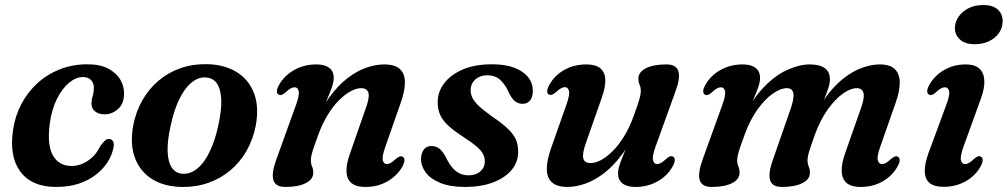

<svg xmlns="http://www.w3.org/2000/svg" viewBox="-20 -728 3989 760"><path d="M308.5 -423Q280.5 -423 253.5 -400.5Q226.5 -378 206 -337.8Q185.5 -297.5 177.5 -242.5Q165.5 -155.5 189.2 -113.2Q213 -71 263 -71Q285.5 -71 307 -80.2Q328.5 -89.5 346.8 -107Q365 -124.5 377 -150Q388.5 -164.5 395.5 -171.5Q402.5 -178.5 412.5 -178Q423 -177.5 428 -167.5Q433 -157.5 428 -138.5Q422 -111 404.5 -84.2Q387 -57.5 358.8 -35.8Q330.5 -14 291.5 -1Q252.5 12 202.5 12Q105.5 12 60.5 -48.8Q15.5 -109.5 32 -216Q40 -269.5 64.8 -316.5Q89.5 -363.5 128.2 -398.8Q167 -434 217.2 -453.8Q267.5 -473.5 327 -473.5Q376.5 -473.5 408.8 -456.2Q441 -439 456.8 -411.8Q472.5 -384.5 471 -353Q469.5 -315.5 446.2 -295.5Q423 -275.5 395 -275.5Q369 -275.5 355.2 -288Q341.5 -300.5 342 -319.5Q342.5 -335 347 -348.8Q351.5 -362.5 351.5 -379Q352 -398.5 340.5 -410.8Q329 -423 308.5 -423Z M797.5 -474Q867.5 -473 916 -443.2Q964.5 -413.5 985.2 -359.8Q1006 -306 992.5 -231.5Q982 -176.5 956 -131Q930 -85.5 891.2 -53.2Q852.5 -21 804 -4Q755.5 13 700 12Q631 11 583 -18.5Q535 -48 514.5 -102Q494 -156 507 -230Q517.5 -285.5 543.5 -331Q569.5 -376.5 607.8 -408.8Q646 -441 694.2 -458Q742.5 -475 797.5 -474ZM698.5 -40.5Q716.5 -38.5 734 -45Q751.5 -51.5 767.8 -66.8Q784 -82 798 -105.5Q812 -129 823.8 -160.5Q835.5 -192 844 -231Q857.5 -292 855.8 -333.2Q854 -374.5 839.5 -396.2Q825 -418 799 -421Q781 -423.5 764 -416.8Q747 -410 731 -394.8Q715 -379.5 701 -356.2Q687 -333 675.5 -301.5Q664 -270 655.5 -230.5Q642 -170 643.5 -128.8Q645 -87.5 659.2 -65.8Q673.5 -44 698.5 -40.5Z M1083 -353.5Q1076 -357 1076 -366.5Q1076 -376 1083.5 -390Q1104 -427.5 1143.2 -450.2Q1182.5 -473 1232.5 -473Q1265 -473 1283 -459.5Q1301 -446 1301 -419.5Q1301 -404 1294.2 -384Q1287.5 -364 1276.5 -338.5Q1265.5 -313 1252.2 -280.5Q1239 -248 1226 -207.5L1219 -222.5Q1247.5 -293.5 1282.8 -341.8Q1318 -390 1356 -419Q1394 -448 1431.2 -460.5Q1468.5 -473 1500 -473Q1544 -473 1563.5 -454.2Q1583 -435.5 1582.8 -401.2Q1582.5 -367 1566 -320.5L1505 -146Q1491.5 -108.5 1495.2 -93.5Q1499 -78.5 1511 -78.5Q1518.5 -78.5 1526.5 -83Q1534.5 -87.5 1546.5 -98.5Q1556 -106.5 1562 -108.5Q1568 -110.5 1574 -107.5Q1581 -104 1581 -94.5Q1581 -85 1574 -70.5Q1553.5 -33.5 1514.8 -10.8Q1476 12 1426.5 12Q1389 12 1370.8 -3.8Q1352.5 -19.5 1351.5 -49Q1350.5 -78.5 1365 -119L1427 -297Q1443.5 -341 1438.5 -360Q1433.5 -379 1409 -379Q1391 -379 1368.5 -367Q1346 -355 1322.5 -331.8Q1299 -308.5 1277.5 -273.8Q1256 -239 1239.5 -193.5Q1229 -165 1222.5 -146Q1216 -127 1213.2 -114.8Q1210.5 -102.5 1210.5 -94Q1210.5 -79.5 1215.2 -69Q1220 -58.5 1220 -44Q1220 -18.5 1190.5 -3.2Q1161 12 1109.5 12Q1070.5 12 1062.2 -15Q1054 -42 1073 -94.5L1152.5 -315Q1166 -352.5 1162.2 -367.5Q1158.5 -382.5 1146.5 -382.5Q1139 -382.5 1130.8 -378.2Q1122.5 -374 1110.5 -362.5Q1101 -354.5 1095 -352.5Q1089 -350.5 1083 -353.5Z M1834.5 -34Q1863.5 -34 1881.2 -49.5Q1899 -65 1899 -89Q1899 -104 1892.5 -117.5Q1886 -131 1868 -146.8Q1850 -162.5 1815.5 -185Q1777 -210 1754.5 -230.8Q1732 -251.5 1722.2 -273.5Q1712.5 -295.5 1712.5 -323.5Q1712.5 -364 1738 -398Q1763.5 -432 1811.5 -452.8Q1859.5 -473.5 1928 -473.5Q1981.5 -473.5 2017 -459.5Q2052.5 -445.5 2070.8 -422.2Q2089 -399 2089 -370Q2089.5 -344.5 2078.5 -330.8Q2067.5 -317 2048.5 -317Q2030.5 -317 2017 -328.5Q2003.5 -340 1990.5 -369.5Q1975.5 -399.5 1956.5 -414.8Q1937.5 -430 1911 -430Q1880 -430 1861.5 -413.5Q1843 -397 1843 -370.5Q1843 -355.5 1849.8 -341.2Q1856.5 -327 1874.5 -309.5Q1892.5 -292 1926.5 -268Q1968.5 -239.5 1991.2 -217.5Q2014 -195.5 2022.5 -174.5Q2031 -153.5 2031 -127Q2031 -86.5 2005 -55.2Q1979 -24 1931.8 -6Q1884.5 12 1820.5 12Q1762 12 1723.2 -3.8Q1684.5 -19.5 1665.5 -44.8Q1646.5 -70 1646.5 -99Q1647 -122.5 1657.8 -136.2Q1668.5 -150 1687 -150Q1708 -150 1722.5 -136.8Q1737 -123.5 1750 -95.5Q1768 -61.5 1788.5 -47.8Q1809 -34 1834.5 -34Z M2644 -108Q2651 -104.5 2651 -95Q2651 -85.5 2643.5 -71Q2623.5 -33.5 2584 -10.8Q2544.5 12 2494.5 12Q2462 12 2444.2 -1.8Q2426.5 -15.5 2426.5 -41.5Q2426.5 -57.5 2433.2 -77.5Q2440 -97.5 2450.8 -123Q2461.5 -148.5 2474.8 -180.8Q2488 -213 2501 -254L2508 -238.5Q2480 -167.5 2444.5 -119.5Q2409 -71.5 2371 -42.5Q2333 -13.5 2295.8 -0.8Q2258.5 12 2227 12Q2183.5 12 2163.8 -7Q2144 -26 2144.5 -60.2Q2145 -94.5 2161 -140.5L2222.5 -315Q2236 -353 2232.2 -368Q2228.5 -383 2216 -383Q2209 -383 2200.8 -378.5Q2192.5 -374 2180.5 -363Q2171 -355 2165 -353Q2159 -351 2153 -353.5Q2146 -357 2146 -366.5Q2146 -376 2153.5 -390.5Q2173.5 -428 2212.2 -450.5Q2251 -473 2301 -473Q2338.5 -473 2356.8 -457.2Q2375 -441.5 2376 -412.5Q2377 -383.5 2362.5 -342.5L2300 -164.5Q2284 -120 2288.8 -101.2Q2293.5 -82.5 2318 -82.5Q2336.5 -82.5 2358.8 -94.2Q2381 -106 2404.8 -129.5Q2428.5 -153 2450 -187.8Q2471.5 -222.5 2488 -268Q2498.5 -296.5 2504.8 -315.5Q2511 -334.5 2513.8 -346.8Q2516.5 -359 2516.5 -367.5Q2516.5 -382 2511.8 -392.5Q2507 -403 2507 -417Q2507 -442.5 2536.5 -457.8Q2566 -473 2618 -473Q2657 -473 2665.2 -446.2Q2673.5 -419.5 2654 -367L2574.5 -146.5Q2561 -109 2564.8 -93.8Q2568.5 -78.5 2581 -78.5Q2588 -78.5 2596.2 -83Q2604.5 -87.5 2616.5 -98.5Q2626 -107 2632 -109Q2638 -111 2644 -108Z M3039 -94.5 3109.5 -297Q3124.5 -340.5 3120.2 -359.8Q3116 -379 3094 -379Q3070.5 -379 3039.8 -358Q3009 -337 2979 -295.5Q2949 -254 2927 -193.5Q2916.5 -165 2910 -146Q2903.5 -127 2900.8 -114.8Q2898 -102.5 2898 -94Q2898 -79.5 2902.8 -69Q2907.5 -58.5 2907.5 -44Q2907.5 -18.5 2878 -3.2Q2848.5 12 2797 12Q2758 12 2749.8 -15Q2741.5 -42 2760.5 -94.5L2840 -315Q2853.5 -352.5 2849.8 -367.5Q2846 -382.5 2834 -382.5Q2826.5 -382.5 2818.2 -378.2Q2810 -374 2798 -362.5Q2788.5 -354.5 2782.5 -352.5Q2776.5 -350.5 2770.5 -353.5Q2763.5 -357 2763.5 -366.5Q2763.5 -376 2771 -390Q2791 -427.5 2830.5 -450.2Q2870 -473 2920 -473Q2952.5 -473 2970.5 -459.5Q2988.5 -446 2988.5 -419.5Q2988.5 -404 2981.8 -384Q2975 -364 2964 -338.5Q2953 -313 2939.8 -280.5Q2926.5 -248 2913.5 -207.5L2906.5 -222.5Q2944 -317 2993.2 -371.8Q3042.5 -426.5 3093 -449.8Q3143.5 -473 3185 -473Q3225.5 -473 3245.8 -457.5Q3266 -442 3265 -411Q3264.5 -396 3258.2 -377.2Q3252 -358.5 3242 -334.5Q3232 -310.5 3219.5 -279.2Q3207 -248 3194.5 -207.5L3184.5 -222.5Q3212.5 -293 3247.2 -341.2Q3282 -389.5 3319.8 -418.5Q3357.5 -447.5 3394 -460.2Q3430.5 -473 3461.5 -473Q3503.5 -473 3522.5 -454Q3541.5 -435 3541.5 -400.8Q3541.5 -366.5 3525 -320.5L3464 -146Q3450.5 -108.5 3454.8 -93.5Q3459 -78.5 3471 -78.5Q3479 -78.5 3487 -83Q3495 -87.5 3506.5 -98.5Q3516.5 -106.5 3522.5 -108.5Q3528.5 -110.5 3534 -107.5Q3541 -104 3541.2 -94.5Q3541.5 -85 3533.5 -70.5Q3514 -33.5 3475.2 -10.8Q3436.5 12 3386 12Q3349.5 12 3331.2 -3.8Q3313 -19.5 3311.8 -49Q3310.5 -78.5 3324.5 -119L3387 -297Q3403 -340.5 3398 -359.8Q3393 -379 3371 -379Q3347.5 -379 3317 -357.8Q3286.5 -336.5 3256.8 -295.2Q3227 -254 3205 -193.5Q3195 -165 3188.5 -146Q3182 -127 3179.2 -114.8Q3176.5 -102.5 3176.5 -93.5Q3176.5 -79.5 3181.2 -69Q3186 -58.5 3186 -44Q3186 -18.5 3156.2 -3.2Q3126.5 12 3075 12Q3049 12 3037 0Q3025 -12 3025.8 -35.8Q3026.5 -59.5 3039 -94.5Z M3793.5 -146.5Q3780 -108.5 3783.8 -93.5Q3787.5 -78.5 3799.5 -78.5Q3807 -78.5 3815.2 -83Q3823.5 -87.5 3835 -98.5Q3844.5 -107 3850.8 -109Q3857 -111 3862.5 -108Q3869.5 -104.5 3869.8 -95Q3870 -85.5 3862.5 -71Q3842.5 -33.5 3803.5 -11Q3764.5 11.5 3715 11.5Q3677.5 11.5 3659.2 -4.2Q3641 -20 3640.5 -49.5Q3640 -79 3654.5 -120L3726.5 -315Q3740.5 -352.5 3736.8 -367.5Q3733 -382.5 3720.5 -382.5Q3713 -382.5 3704.8 -378.2Q3696.5 -374 3684.5 -362.5Q3675.5 -354.5 3669.2 -352.5Q3663 -350.5 3657.5 -353.5Q3650.5 -357 3650.2 -366.5Q3650 -376 3657.5 -390Q3677.5 -427.5 3716 -450.2Q3754.5 -473 3803 -473Q3837 -473 3855.5 -457.5Q3874 -442 3876.2 -411.5Q3878.5 -381 3862.5 -337ZM3838 -553Q3799 -553 3778.5 -572.8Q3758 -592.5 3760 -621Q3761.5 -644 3775.8 -663.8Q3790 -683.5 3814.5 -695.8Q3839 -708 3872 -708Q3913 -708 3932 -688Q3951 -668 3948.5 -639.5Q3947.5 -615.5 3933 -595.8Q3918.5 -576 3894.2 -564.5Q3870 -553 3838 -553Z"/></svg>

Font: Fraunces SemiBold
Style: Italic
Weight: 600
Italic angle: -16°
Version: Version 1.000;[b76b70a41]